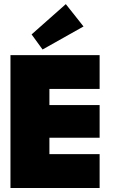

<svg xmlns="http://www.w3.org/2000/svg" viewBox="-20 -934 581 954"><path d="M191.5 -688 137 -763 307 -913.5 395 -802.5ZM32 -660H475V-492H225.5V-412H475V-249.5H225.5V-168H475V0H32Z"/></svg>

Font: League Spartan Black
Style: Regular
Weight: 900
Foundry: The League of Moveable Type
Version: Version 2.002